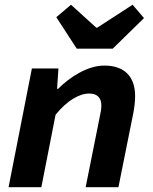

<svg xmlns="http://www.w3.org/2000/svg" viewBox="-20 -782 640 802"><path d="M15.8 0H152.7L212.1 -302.5C258.6 -360.6 310.4 -391.3 352.4 -391.3C385 -391.3 403.4 -374.7 403.4 -341.1C403.4 -326.3 400.1 -309.7 395.8 -289.7L337.8 0H474.7L536.2 -306.4C541.2 -331.2 544.4 -356.9 544.4 -380.6C544.4 -463 498.9 -508.1 415.8 -508.1C345.4 -508.1 272 -460.2 222.4 -410.8H218.4L224.1 -496.1H113.2L15.8 0ZM300.6 -578.6H450.7L581.5 -706.5L533.9 -762.2L386.1 -666.4H382.1L276.6 -762.2L215.2 -710.2L300.6 -578.6Z"/></svg>

Font: Source Code Variable
Style: Italic
Weight: 400
Italic angle: -11°
Monospace: yes
Designer: Paul D. Hunt, Teo Tuominen
Foundry: Adobe Systems Incorporated
Version: Version 1.005;PS 1.0;hotconv 16.6.54;makeotf.lib2.5.65590